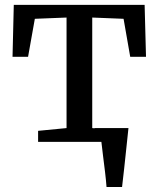

<svg xmlns="http://www.w3.org/2000/svg" viewBox="-20 -566 632 766"><path d="M132 0V-44L245.5 -55V-496L119 -491L92 -339.5H30L35 -546.5H557L562.5 -339.5H499.5L473 -491L348 -496V-55L357.5 -54L357 -55H492.5Q489 -21.5 484.5 20.8Q480 63 475.5 105.2Q471 147.5 467 180H405Q403 152.5 399 119.5Q395 86.5 391 55Q387 23.5 384.5 0Z"/></svg>

Font: Merriweather Text
Style: Regular
Weight: 400
Designer: Eben Sorkin
Foundry: Eben Sorkin
Version: Version 2.100; ttfautohint (v1.7.19-72a1) -l 8 -r 50 -G 200 